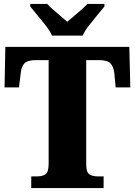

<svg xmlns="http://www.w3.org/2000/svg" viewBox="-20 -951 681 971"><path d="M138 0V-59H168Q195 -59 210.5 -70Q226 -81 226 -124V-647H162Q120 -647 104 -631Q88 -615 85 -582L76 -509H3L7 -714H634L639 -509H565L558 -582Q554 -615 538 -631Q522 -647 480 -647H416V-120Q416 -80 432 -69.5Q448 -59 474 -59H504V0ZM243 -771Q233 -794 212.5 -820.5Q192 -847 170 -873Q148 -899 133 -918V-931H219Q228 -920 247 -903.5Q266 -887 286 -870Q306 -853 320 -841Q334 -853 354.5 -870Q375 -887 393.5 -903.5Q412 -920 422 -931H508V-918Q493 -899 471 -873Q449 -847 428.5 -820.5Q408 -794 398 -771Z"/></svg>

Font: Noto Serif Lao SemiCondensed Black
Style: Regular
Weight: 900
Width: 4
Designer: Monotype Design Team
Foundry: Monotype Imaging Inc.
Version: Version 2.003; ttfautohint (v1.8.4.7-5d5b)